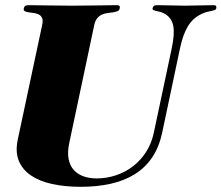

<svg xmlns="http://www.w3.org/2000/svg" viewBox="-20 -700 849 736"><path d="M141.6 -604Q145.5 -621.6 141.4 -630.9Q137.2 -640.1 128.7 -644.5Q120.1 -648.9 109.6 -650.1Q99.1 -651.4 89.8 -652.8Q80.6 -654.3 75 -657.2Q69.3 -660.2 71.3 -668Q72.8 -674.8 76.9 -677.5Q81.1 -680.2 89.4 -680.2Q118.7 -680.2 160.6 -679.2Q202.6 -678.2 257.3 -678.2Q312 -678.2 354.7 -679.2Q397.5 -680.2 426.8 -680.2Q435.1 -680.2 437.7 -677.5Q440.4 -674.8 439 -668Q437.5 -660.2 430.4 -657.2Q423.3 -654.3 413.8 -652.8Q404.3 -651.4 393.3 -650.1Q382.3 -648.9 371.8 -644.5Q361.3 -640.1 353.3 -630.9Q345.2 -621.6 341.3 -604L245.1 -149.9Q238.3 -117.2 242.7 -92.3Q247.1 -67.4 261 -50.5Q274.9 -33.7 297.9 -24.9Q320.8 -16.1 350.6 -16.1Q388.7 -16.1 424.6 -28.1Q460.4 -40 489.7 -62.5Q519 -85 539.8 -117.2Q560.5 -149.4 569.3 -189.9L638.2 -514.2Q649.9 -569.3 644.3 -599.9Q638.7 -630.4 613.3 -646Q603.5 -651.9 594.5 -654.3Q585.4 -656.7 578.6 -658.2Q571.8 -659.7 567.9 -661.6Q564 -663.6 564.9 -668Q565.9 -673.3 569.3 -676.8Q572.8 -680.2 582 -680.2Q611.3 -680.2 637.5 -679.2Q663.6 -678.2 689.5 -678.2Q714.8 -678.2 741.7 -679.2Q768.6 -680.2 797.9 -680.2Q806.6 -680.2 808.3 -676.8Q810.1 -673.3 809.1 -668Q808.1 -663.6 803.5 -661.6Q798.8 -659.7 791.3 -658.2Q783.7 -656.7 773.4 -654.3Q763.2 -651.9 751.5 -646Q735.4 -638.2 722.9 -627Q710.4 -615.7 700.7 -599.9Q690.9 -584 683.3 -563Q675.8 -542 669.9 -514.2L601.6 -190.9Q589.8 -135.7 563.2 -96.4Q536.6 -57.1 496.6 -32.2Q456.5 -7.3 404.3 4.4Q352.1 16.1 289.6 16.1Q229 16.1 179.9 5.4Q130.9 -5.4 98.1 -27.8Q65.4 -50.3 51.8 -84.5Q38.1 -118.7 48.3 -166Z"/></svg>

Font: XB Zar
Style: Bold Italic
Weight: 700
Italic angle: -12°
Designer: Behnam
Foundry: Irmug
Version: Version 8.005 2009